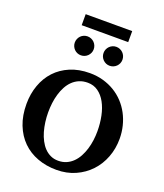

<svg xmlns="http://www.w3.org/2000/svg" viewBox="-186 -1180 1129 1318"><g transform="rotate(20 378.0 -520.5)"><path d="M559.1 -328.1Q559.1 -386.7 548.1 -439.7Q537.1 -492.7 515.1 -532.7Q493.2 -572.8 460.2 -596.4Q427.2 -620.1 383.8 -620.1Q349.1 -620.1 321.8 -608.4Q294.4 -596.7 273.7 -576.4Q252.9 -556.2 238.3 -528.8Q223.6 -501.5 214.4 -470Q205.1 -438.5 200.9 -404.5Q196.8 -370.6 196.8 -336.9Q196.8 -301.3 201.4 -266.1Q206.1 -231 215.3 -198.7Q224.6 -166.5 239.3 -138.7Q253.9 -110.8 273.4 -90.6Q293 -70.3 318.1 -58.6Q343.3 -46.9 374 -46.9Q407.2 -46.9 434.1 -58.8Q460.9 -70.8 481.4 -91.3Q502 -111.8 516.6 -139.2Q531.2 -166.5 540.8 -197.8Q550.3 -229 554.7 -262.5Q559.1 -295.9 559.1 -328.1ZM720.2 -332Q720.2 -260.3 696 -197Q671.9 -133.8 627.4 -86.4Q583 -39.1 521 -11.5Q459 16.1 383.8 16.1Q309.1 16.1 245.4 -7.6Q181.6 -31.2 135.5 -76.7Q89.4 -122.1 63.2 -188.5Q37.1 -254.9 37.1 -339.8Q37.1 -413.6 60.1 -477.3Q83 -541 126.2 -587.4Q169.4 -633.8 232.2 -660.4Q294.9 -687 375 -687Q426.8 -687 472.7 -674.1Q518.6 -661.1 556.9 -637.9Q595.2 -614.7 625.5 -582.3Q655.8 -549.8 676.8 -510.3Q697.8 -470.7 709 -425.5Q720.2 -380.4 720.2 -332ZM342.8 -849.1Q342.8 -835 337.4 -822.5Q332 -810.1 322.5 -800.5Q313 -791 300.3 -785.6Q287.6 -780.3 273.4 -780.3Q259.3 -780.3 246.6 -785.6Q233.9 -791 224.6 -800.5Q215.3 -810.1 210 -822.5Q204.6 -835 204.6 -849.1Q204.6 -863.3 210 -876Q215.3 -888.7 224.6 -898.2Q233.9 -907.7 246.6 -913.1Q259.3 -918.5 273.4 -918.5Q287.6 -918.5 300.3 -913.1Q313 -907.7 322.5 -898.2Q332 -888.7 337.4 -876Q342.8 -863.3 342.8 -849.1ZM552.7 -849.1Q552.7 -835 547.4 -822.5Q542 -810.1 532.5 -800.5Q522.9 -791 510.3 -785.6Q497.6 -780.3 483.4 -780.3Q469.2 -780.3 456.8 -785.6Q444.3 -791 434.8 -800.5Q425.3 -810.1 419.9 -822.5Q414.6 -835 414.6 -849.1Q414.6 -863.3 419.9 -876Q425.3 -888.7 434.8 -898.2Q444.3 -907.7 456.8 -913.1Q469.2 -918.5 483.4 -918.5Q497.6 -918.5 510.3 -913.1Q522.9 -907.7 532.5 -898.2Q542 -888.7 547.4 -876Q552.7 -863.3 552.7 -849.1ZM208.5 -976.6V-1057.1H548.3V-976.6Z"/></g></svg>

Font: Charis SIL Am
Style: Bold
Weight: 700
Foundry: SIL International
Version: Version 5.000